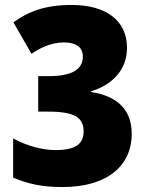

<svg xmlns="http://www.w3.org/2000/svg" viewBox="-20 -744 593 774"><path d="M492 -551C492 -662 407 -724 269 -724C160 -724 94 -697 34 -654L107 -527C135 -547 184 -573 237 -573C285 -573 314 -555 314 -516C314 -467 275 -437 176 -437H134V-294H175C286 -294 317 -267 317 -214C317 -166 288 -139 204 -139C154 -139 91 -154 33 -186V-28C95 -2 150 10 232 10C419 10 511 -81 511 -204C511 -302 453 -357 347 -373V-376C430 -401 492 -460 492 -551Z"/></svg>

Font: Noto Sans Georgian SemiCondensed Black
Style: Regular
Weight: 900
Width: 4
Designer: Monotype Design Team, Akaki Razmadze
Foundry: Google LLC
Version: Version 2.005